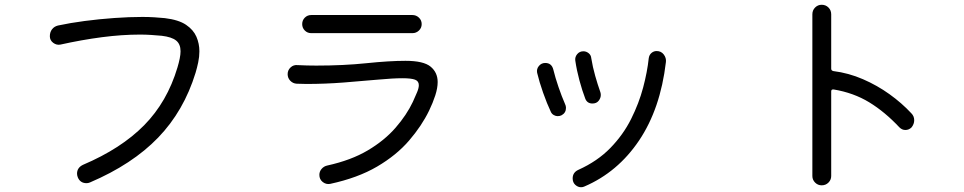

<svg xmlns="http://www.w3.org/2000/svg" viewBox="-20 -760 4040 805"><path d="M357 5Q350 8 343 8Q316 8 306 -17Q303 -25 303 -32Q303 -57 328 -69Q488 -137 584.5 -235Q681 -333 724 -477Q730 -497 733.5 -514.5Q737 -532 737 -545Q737 -575 718.5 -590Q700 -605 658 -610Q636 -612 613.5 -613.5Q591 -615 567 -615Q491 -615 407 -604Q323 -593 233 -573Q217 -570 203 -580.5Q189 -591 189 -608Q189 -625 198 -637Q207 -649 223 -653Q274 -664 335 -672Q396 -680 459 -684.5Q522 -689 577 -689Q603 -689 627 -687.5Q651 -686 671 -684Q729 -677 760 -656Q791 -635 803.5 -606Q816 -577 816 -545Q816 -522 811 -498.5Q806 -475 800 -455Q751 -295 643 -183Q535 -71 357 5Z M1709 -621H1285Q1269 -621 1258 -632Q1247 -643 1247 -659Q1247 -675 1258 -686Q1269 -697 1285 -697H1709Q1725 -697 1736.5 -686Q1748 -675 1748 -659Q1748 -643 1736.5 -632Q1725 -621 1709 -621ZM1364 11Q1347 14 1333 3Q1319 -8 1319 -27Q1319 -41 1328.5 -52Q1338 -63 1352 -66Q1452 -88 1522 -129.5Q1592 -171 1638.5 -224.5Q1685 -278 1711 -333Q1722 -357 1729 -374Q1736 -391 1736 -403Q1736 -420 1720 -426Q1704 -432 1667 -432Q1628 -432 1563 -426Q1498 -420 1420.5 -414Q1343 -408 1265 -408Q1255 -408 1245 -408.5Q1235 -409 1224 -409Q1208 -410 1197 -421.5Q1186 -433 1186 -449Q1186 -466 1198.5 -477.5Q1211 -489 1228 -487Q1248 -486 1267.5 -485.5Q1287 -485 1306 -485Q1420 -485 1516.5 -495Q1613 -505 1680 -505Q1756 -505 1785.5 -480.5Q1815 -456 1815 -416Q1815 -391 1805 -360Q1795 -329 1779 -296Q1748 -232 1695 -170.5Q1642 -109 1561 -61.5Q1480 -14 1364 11Z M2430 22Q2424 25 2416 25Q2403 25 2392 15Q2381 5 2381 -12Q2381 -37 2405 -48Q2485 -84 2539 -139.5Q2593 -195 2626 -261Q2659 -327 2676.5 -393Q2694 -459 2700 -516Q2702 -530 2711.5 -538Q2721 -546 2733 -546Q2752 -546 2763 -531.5Q2774 -517 2772 -500Q2749 -304 2659.5 -171Q2570 -38 2430 22ZM2464 -326Q2442 -326 2434 -346Q2421 -380 2409.5 -422.5Q2398 -465 2392 -506Q2390 -521 2400 -533Q2410 -545 2426 -545Q2438 -545 2448 -537Q2458 -529 2459 -516Q2465 -479 2475.5 -442Q2486 -405 2496 -377Q2499 -370 2499 -362Q2499 -349 2490 -337.5Q2481 -326 2464 -326ZM2335 -277Q2328 -273 2318 -273Q2310 -273 2302 -277.5Q2294 -282 2290 -290Q2273 -326 2257 -371.5Q2241 -417 2232 -455Q2229 -471 2239.5 -483.5Q2250 -496 2266 -496Q2293 -496 2300 -468Q2308 -435 2321.5 -395.5Q2335 -356 2349 -324Q2351 -320 2352 -316Q2353 -312 2353 -308Q2353 -287 2335 -277Z M3801 -285Q3813 -273 3813 -256Q3813 -240 3802 -226Q3791 -215 3776 -215Q3762 -215 3751 -226Q3690 -291 3624.5 -331Q3559 -371 3475 -385H3473Q3465 -385 3465 -377V-22Q3465 -6 3453.5 5.5Q3442 17 3425 17Q3409 17 3397.5 5.5Q3386 -6 3386 -22V-700Q3386 -717 3397.5 -728.5Q3409 -740 3425 -740Q3442 -740 3453.5 -728.5Q3465 -717 3465 -700V-472Q3465 -464 3474 -462Q3538 -454 3598 -428Q3658 -402 3709.5 -365Q3761 -328 3801 -285Z"/></svg>

Font: Kiwi Maru
Style: Regular
Weight: 400
Designer: Hiroki-Chan
Version: Version 1.100